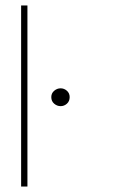

<svg xmlns="http://www.w3.org/2000/svg" viewBox="-20 -680 414 700"><path d="M57 0V-660H80V0ZM201 -293Q188 -293 177.5 -302Q167 -311 167 -326Q167 -340 177.5 -349Q188 -358 201 -358Q214 -358 224 -349Q234 -340 234 -326Q234 -311 224 -302Q214 -293 201 -293Z"/></svg>

Font: Lil Grotesk Thin
Style: Regular
Weight: 100
Designer: Bastien Sozeau
Foundry: NBR — Bastien Sozeau
Version: Version 3.003; ttfautohint (v1.8.4.7-5d5b);gftools[0.9.33]